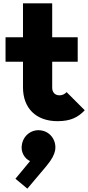

<svg xmlns="http://www.w3.org/2000/svg" viewBox="-20 -711 525 1144"><path d="M323 11C402 11 446 -13 485 -54L377 -162C365 -150 352 -143 334 -143C310 -143 291 -159 291 -188V-343H443V-489H291V-691H117V-489H13V-343H117V-190C117 -67 194 11 323 11ZM72 354 143 413 256 279C291 237 303 210 308 187C319 130 283 77 230 67C173 55 121 93 111 148C101 193 126 234 159 249Z"/></svg>

Font: MV Cash ExtraBold
Style: Regular
Weight: 800
Designer: Rodrigo Fuenzalida
Foundry: fragTYPE
Version: Version 1.100;Glyphs 3.1.2 (3151)